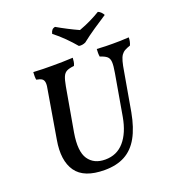

<svg xmlns="http://www.w3.org/2000/svg" viewBox="-157 -1006 1022 1134"><g transform="rotate(-20 353.5 -438.5)"><path d="M307 9Q177 9 128 -61Q79 -131 101 -256L150 -546Q157 -578 155 -595Q153 -612 142 -619.5Q131 -627 108 -631Q106 -641 106 -653.5Q106 -666 107 -679Q143 -677 169 -676.5Q195 -676 227 -676Q260 -676 288.5 -676.5Q317 -677 355 -679Q354 -666 352.5 -654.5Q351 -643 345 -631Q315 -628 299 -620Q283 -612 274.5 -592.5Q266 -573 259 -534L211 -261Q192 -148 226 -98Q260 -48 331 -48Q404 -48 450 -101Q496 -154 513 -249L558 -508Q566 -553 564.5 -576Q563 -599 549.5 -610.5Q536 -622 507 -631Q505 -643 505 -654.5Q505 -666 506 -679Q538 -677 562 -676.5Q586 -676 606 -676Q632 -676 653 -676.5Q674 -677 707 -679Q707 -666 704.5 -654Q702 -642 697 -631Q676 -624 662.5 -616.5Q649 -609 640 -596Q631 -583 624.5 -559.5Q618 -536 612 -498L570 -258Q553 -166 520 -107Q487 -48 434.5 -19.5Q382 9 307 9ZM413 -732Q388 -762 356 -794Q324 -826 289 -853Q292 -867 299 -875.5Q306 -884 319 -886Q350 -868 385 -850Q420 -832 451 -818Q492 -833 525.5 -849.5Q559 -866 587 -883Q597 -879 605.5 -870.5Q614 -862 619 -852Q580 -827 536.5 -797.5Q493 -768 455 -738Q433 -728 413 -732Z"/></g></svg>

Font: Vollkorn Medium
Style: Italic
Weight: 500
Italic angle: -11°
Designer: Friedrich Althausen
Foundry: Friedrich Althausen
Version: Version 5.000